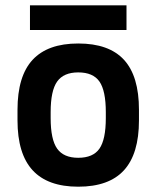

<svg xmlns="http://www.w3.org/2000/svg" viewBox="-20 -694 590 724"><path d="M275 10Q160 10 103 -52Q46 -114 46 -240V-280Q46 -407 103 -468.5Q160 -530 275 -530Q391 -530 447.5 -468.5Q504 -407 504 -280V-240Q504 -114 447.5 -52Q391 10 275 10ZM275 -99Q331 -99 355 -133.5Q379 -168 379 -249V-271Q379 -352 355 -386.5Q331 -421 275 -421Q220 -421 195.5 -386.5Q171 -352 171 -271V-249Q171 -168 195.5 -133.5Q220 -99 275 -99ZM93 -581V-674H457V-581Z"/></svg>

Font: M PLUS Code Latin SemiExpanded SemiBold
Style: Regular
Weight: 600
Width: 6
Designer: Coji Morishita
Foundry: UNDERFOREST DESIGN
Version: Version 1.002; ttfautohint (v1.8.3)